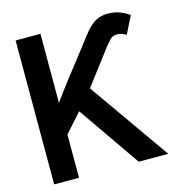

<svg xmlns="http://www.w3.org/2000/svg" viewBox="-107 -820 874 917"><g transform="rotate(-15 330.5 -361.0)"><path d="M467 0 254.3 -306.5 171.5 -213.4V0H48.7V-711.6H171.5V-370.7L240.1 -462.7L354 -609Q378.6 -642.8 400 -668Q421.5 -693.2 446.6 -707.4Q471.6 -721.6 506.4 -721.6Q539.1 -721.6 564.3 -711.8Q589.5 -702.1 611.5 -686.8L568.5 -600.1Q557.5 -606.5 547.6 -610.4Q537.6 -614.3 522 -614.3Q502.1 -614.3 487.6 -599.4Q473 -584.5 453.5 -558.2L332.4 -398.8L612.9 0Z"/></g></svg>

Font: Interface Medium
Style: Regular
Weight: 500
Designer: Rasmus Andersson
Foundry: rsms
Version: Version 1.8